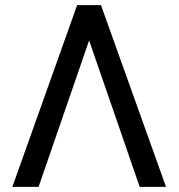

<svg xmlns="http://www.w3.org/2000/svg" viewBox="-20 -731 701 751"><path d="M130.9 0H28.3L281.7 -710.9H375L629.4 0H526.4L328.6 -572.8Z"/></svg>

Font: Bert Sans Medium
Style: Regular
Weight: 500
Designer: Christian Robertson, Adam Twardoch, & Cristiano Sobral
Foundry: Google
Version: Version 12.135;January 10, 2020;FontCreator 12.0.0.2547 64-b